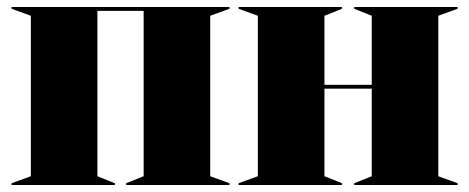

<svg xmlns="http://www.w3.org/2000/svg" viewBox="-20 -528 1339 548"><path d="M13 0H308V-5L258 -25V-497H390V-25L340 -5V0H635V-5L580 -25V-483L635 -503V-508H13V-503L68 -483V-25L13 -5Z M661 0H956V-5L906 -25V-275H1041V-25L991 -5V0H1286V-5L1231 -25V-483L1286 -503V-508H991V-503L1041 -483V-286H906V-483L956 -503V-508H661V-503L716 -483V-25L661 -5Z"/></svg>

Font: Nyght Serif Dark
Style: Regular
Weight: 800
Designer: Maksym Kobuzan
Version: Version 0.410;Glyphs 3.1.2 (3151)